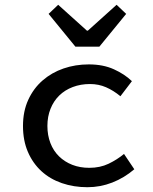

<svg xmlns="http://www.w3.org/2000/svg" viewBox="-20 -770 640 802"><path d="M345 12Q288 12 238.5 -5Q189 -22 153 -55Q117 -88 96.5 -135.5Q76 -183 76 -244Q76 -305 98 -353Q120 -401 158 -434Q196 -467 245.5 -484Q295 -501 351 -501Q411 -501 456 -480.5Q501 -460 531 -431L483 -368Q454 -392 423 -405.5Q392 -419 356 -419Q317 -419 284 -406.5Q251 -394 227.5 -371Q204 -348 191 -315.5Q178 -283 178 -244Q178 -205 190.5 -172.5Q203 -140 226.5 -117Q250 -94 282 -81.5Q314 -69 353 -69Q398 -69 433.5 -86Q469 -103 498 -127L541 -63Q499 -27 449 -7.5Q399 12 345 12ZM295 -575 183 -712 223 -750 343 -642H347L467 -750L507 -712L395 -575Z"/></svg>

Font: Source Code Pro Medium
Style: Regular
Weight: 500
Monospace: yes
Designer: Paul D. Hunt, Teo Tuominen
Foundry: Adobe Systems Incorporated
Version: Version 2.030;PS 1.000;hotconv 16.6.51;makeotf.lib2.5.65220